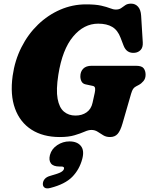

<svg xmlns="http://www.w3.org/2000/svg" viewBox="-20 -738 820 1055"><path d="M452.5 -714Q505 -714 535.8 -707Q566.5 -700 584.5 -692.8Q602.5 -685.5 616.5 -685.5Q635 -685.5 646.2 -693.8Q657.5 -702 669.2 -710Q681 -718 700.5 -718Q723.5 -718 738.5 -701.2Q753.5 -684.5 755.5 -652L764.5 -505Q766 -477.5 753 -463.8Q740 -450 721 -448Q676 -443 659 -487.5L642.5 -530.5Q627 -572 597 -590Q567 -608 519.5 -608Q441 -608 381.8 -537.2Q322.5 -466.5 300.5 -327Q287.5 -244.5 296.5 -195.5Q305.5 -146.5 331.2 -124.8Q357 -103 394.5 -103Q430.5 -103 455.8 -120.8Q481 -138.5 488.5 -173L500.5 -227.5Q504 -242.5 502.5 -253.2Q501 -264 489.5 -266L450 -274.5Q434.5 -278 428 -290.5Q421.5 -303 421.5 -318.5Q421.5 -344.5 437.2 -360.5Q453 -376.5 483 -376.5H727.5Q759.5 -376.5 769.8 -362.2Q780 -348 780 -327.5Q780 -306.5 768.5 -292.8Q757 -279 743 -271.5L727 -263Q716 -257 710.8 -248.5Q705.5 -240 700.5 -223.5L653 -59Q641.5 -19 626.2 -2Q611 15 584.5 15Q563 15 547.2 5.2Q531.5 -4.5 516.5 -14.2Q501.5 -24 482 -24Q466 -24 444 -14.2Q422 -4.5 389.5 5.2Q357 15 308.5 15Q216.5 15 153.2 -25.5Q90 -66 62.5 -141.5Q35 -217 49.5 -321.5Q61.5 -406.5 97.8 -478.2Q134 -550 188.8 -602.8Q243.5 -655.5 311 -684.8Q378.5 -714 452.5 -714ZM307 177Q272.5 177 259.8 159.8Q247 142.5 254.5 113.5Q263.5 80 294.5 59.5Q325.5 39 361.5 39Q404 39 424.2 63.8Q444.5 88.5 432 135.5Q416.5 193.5 377 233.8Q337.5 274 257.5 294.5Q235.5 300.5 225 293Q214.5 285.5 215.5 270.5Q216.5 256 226.5 244.8Q236.5 233.5 257 228Q302 215.5 315.5 207.5Q329 199.5 331.5 190Q335 177 317 177Z"/></svg>

Font: Fraunces 9pt S100 Black
Style: Italic
Weight: 900
Italic angle: -16°
Version: Version 1.000; ttfautohint (v1.8.3)